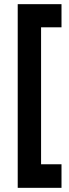

<svg xmlns="http://www.w3.org/2000/svg" viewBox="-20 -752 329 921"><path d="M65 149H275V36H177V-621H275V-732H65Z"/></svg>

Font: Decalotype
Style: Bold
Weight: 700
Designer: Alfredo Marco Pradil
Foundry: Alfredo Marco Pradil
Version: Version 1.0